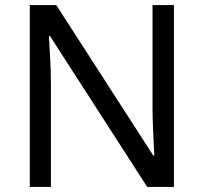

<svg xmlns="http://www.w3.org/2000/svg" viewBox="-20 -734 800 754"><path d="M663 0H558L176 -593H172Q174 -558 177 -506Q180 -454 180 -399V0H97V-714H201L582 -123H586Q585 -139 583.5 -171Q582 -203 580.5 -241Q579 -279 579 -311V-714H663Z"/></svg>

Font: Noto Naskh Arabic
Style: Regular
Weight: 400
Designer: Monotype Design Team, David Williams, Mohamad Dakak and Nizar Qandah
Foundry: Monotype Imaging Inc.
Version: Version 2.013